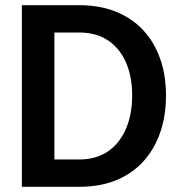

<svg xmlns="http://www.w3.org/2000/svg" viewBox="-20 -718 690 738"><path d="M64 0V-698H285Q363 -698 424.5 -673.5Q486 -649 529 -603.5Q572 -558 595 -494Q618 -430 618 -351Q618 -271 595 -206.5Q572 -142 529 -95.5Q486 -49 424.5 -24.5Q363 0 285 0ZM189 -105H285Q349 -105 394 -135.5Q439 -166 463.5 -221.5Q488 -277 488 -351Q488 -425 463.5 -479.5Q439 -534 394 -563.5Q349 -593 285 -593H189Z"/></svg>

Font: Azeret Mono Medium
Style: Regular
Weight: 500
Designer: Martin Vácha
Foundry: Displaay
Version: Version 1.002